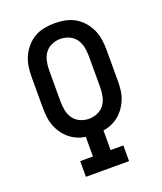

<svg xmlns="http://www.w3.org/2000/svg" viewBox="-138 -832 775 920"><g transform="rotate(-20 250.0 -371.5)"><path d="M140 0V-80H205V-180Q183 -183 161.5 -192.5Q140 -202 123 -216.5Q106 -231 93 -250Q80 -269 72 -290.5Q64 -312 61.5 -335Q59 -358 59 -380V-539Q59 -565 63 -591.5Q67 -618 78 -642Q89 -666 107 -686.5Q125 -707 148 -720Q171 -733 197 -738Q223 -743 250 -743Q277 -743 303 -738Q329 -733 352 -720Q375 -707 393 -686.5Q411 -666 422 -642Q433 -618 437 -591.5Q441 -565 441 -539V-380Q441 -358 438.5 -335Q436 -312 428 -290.5Q420 -269 407 -250Q394 -231 377 -216.5Q360 -202 338.5 -192.5Q317 -183 295 -180V-80H360V0ZM250 -256Q273 -256 294.5 -265.5Q316 -275 329 -293.5Q342 -312 346.5 -335Q351 -358 351 -380V-539Q351 -561 346.5 -584Q342 -607 329 -625.5Q316 -644 294.5 -653.5Q273 -663 250 -663Q227 -663 205.5 -653.5Q184 -644 171 -625.5Q158 -607 153.5 -584Q149 -561 149 -539V-380Q149 -358 153.5 -335Q158 -312 171 -293.5Q184 -275 205.5 -265.5Q227 -256 250 -256Z"/></g></svg>

Font: Iosevka Curly Slab Medium
Style: Regular
Weight: 500
Monospace: yes
Designer: Belleve Invis
Foundry: Belleve Invis
Version: Version 22.1.2; ttfautohint (v1.8.4)